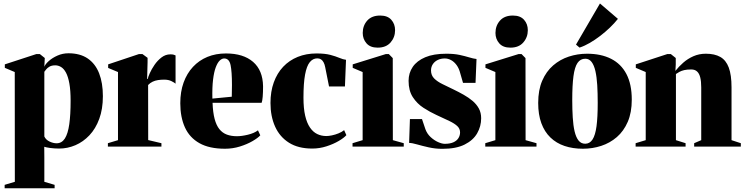

<svg xmlns="http://www.w3.org/2000/svg" viewBox="-20 -820 4168 1074"><path d="M6 233V214L63 197L62.5 -417L7 -440.5V-460L183 -517.5H203L230.5 -495.5L228 -446.5Q233 -460.5 252.5 -478.2Q272 -496 301.2 -509Q330.5 -522 363 -522Q428 -522 470.8 -492.8Q513.5 -463.5 534.5 -409.8Q555.5 -356 555.5 -282Q555.5 -210 535.2 -155Q515 -100 480.2 -63.2Q445.5 -26.5 401.8 -7.8Q358 11 311 11Q285 11 261.2 7.8Q237.5 4.5 227.5 1L228 63V197L285.5 214V233ZM296.5 -18.5Q325.5 -18.5 342.8 -45.2Q360 -72 367.5 -125Q375 -178 375 -256Q375 -314.5 368 -353Q361 -391.5 349 -413.8Q337 -436 321.5 -445.2Q306 -454.5 289.5 -454.5Q269 -454.5 256.8 -447.2Q244.5 -440 238 -431.5Q231.5 -423 228 -418.5V-56.5Q236.5 -38 257.2 -28.2Q278 -18.5 296.5 -18.5Z M583.5 0V-19L640 -36V-417L585 -440V-460L757 -517.5H777L805.5 -496.5V-472.5L803 -378.5H806.5Q808 -388.5 817.8 -410.5Q827.5 -432.5 844.2 -457Q861 -481.5 883.5 -498.8Q906 -516 933 -516Q944 -516 950.8 -514.2Q957.5 -512.5 962 -510V-352Q955.5 -358 938.8 -366.2Q922 -374.5 898.5 -374.5Q880 -374.5 863.8 -372Q847.5 -369.5 833.8 -363Q820 -356.5 808.5 -344.5L809 -36.5L883 -19V0Z M1238.5 12Q1151 12 1095.8 -19Q1040.5 -50 1014.5 -107.2Q988.5 -164.5 988.5 -242.5Q988.5 -307 1007 -358.2Q1025.5 -409.5 1059.5 -446Q1093.5 -482.5 1140.2 -501.8Q1187 -521 1244 -521Q1341 -521 1395.5 -474Q1450 -427 1451.5 -337.5Q1451.5 -303 1449.5 -279.2Q1447.5 -255.5 1443.5 -245H1169Q1171 -191 1180.5 -155Q1190 -119 1207 -97.8Q1224 -76.5 1248.8 -67.2Q1273.5 -58 1305.5 -58Q1332 -58 1367 -66.5Q1402 -75 1423 -91L1436 -63Q1422.5 -48 1392.2 -30.5Q1362 -13 1322 -0.5Q1282 12 1238.5 12ZM1168 -268.5 1276.5 -279Q1277 -296.5 1277 -311.8Q1277 -327 1277.5 -344.5Q1277.5 -419 1269.8 -456Q1262 -493 1234 -493Q1221.5 -493 1209.2 -481.5Q1197 -470 1187 -443.8Q1177 -417.5 1171.8 -374.5Q1166.5 -331.5 1168 -268.5Z M1726.5 11Q1648.5 11 1596.8 -21.5Q1545 -54 1519 -111.5Q1493 -169 1493 -244Q1493 -308 1511.5 -359.2Q1530 -410.5 1564 -446.5Q1598 -482.5 1645.5 -501.8Q1693 -521 1750.5 -521Q1797.5 -521 1827.8 -513Q1858 -505 1878.5 -496.2Q1899 -487.5 1915.5 -485.5L1909.5 -336.5H1820.5L1799 -444.5Q1796 -460.5 1790 -471.5Q1784 -482.5 1775.5 -488Q1767 -493.5 1755 -493.5Q1730 -493.5 1712.8 -472.2Q1695.5 -451 1686.5 -402.8Q1677.5 -354.5 1677.5 -273.5Q1677.5 -214 1687 -173Q1696.5 -132 1713.8 -106.8Q1731 -81.5 1754.5 -70.2Q1778 -59 1805.5 -59Q1818.5 -59 1836.8 -62.8Q1855 -66.5 1873.5 -74Q1892 -81.5 1905 -92L1917.5 -64Q1904.5 -49 1874.8 -31.5Q1845 -14 1806.2 -1.5Q1767.5 11 1726.5 11Z M1952 0V-19L2008.5 -36V-417L1953 -440.5V-460L2138 -517.5H2155L2177 -495L2177.5 -36L2238.5 -19V0ZM2092 -553.5Q2051 -553.5 2030 -577.8Q2009 -602 2009 -635.5Q2009 -676.5 2034.2 -704.8Q2059.5 -733 2106 -733H2107Q2148 -733 2169 -709.2Q2190 -685.5 2190 -651Q2190 -611.5 2164.8 -582.5Q2139.5 -553.5 2093 -553.5Z M2454.5 12.5Q2414.5 12.5 2378 4.2Q2341.5 -4 2313 -12.2Q2284.5 -20.5 2268.5 -20.5L2273 -154H2340.5L2359.5 -97.5Q2369 -71.5 2388.8 -53.2Q2408.5 -35 2430.5 -25.2Q2452.5 -15.5 2467.5 -15.5Q2497 -15.5 2516 -24Q2535 -32.5 2544.2 -47.2Q2553.5 -62 2553.5 -79.5Q2553.5 -100 2538.2 -114.5Q2523 -129 2493.5 -143.2Q2464 -157.5 2421 -177Q2385 -193.5 2349 -216.8Q2313 -240 2289.2 -276.5Q2265.5 -313 2265.5 -368Q2265.5 -411.5 2288.8 -445.8Q2312 -480 2358.8 -499.8Q2405.5 -519.5 2476.5 -519.5Q2520 -519.5 2551 -512.8Q2582 -506 2604.8 -499Q2627.5 -492 2645.5 -490L2640 -356.5H2570L2555 -408.5Q2548 -437 2534.2 -455.8Q2520.5 -474.5 2503.2 -483.8Q2486 -493 2468 -493Q2446 -493 2428.5 -484.5Q2411 -476 2401 -460.8Q2391 -445.5 2391 -426Q2391 -398.5 2409 -380.8Q2427 -363 2455.8 -349.2Q2484.5 -335.5 2517 -319.5Q2546 -305.5 2573.5 -290Q2601 -274.5 2623.2 -255.8Q2645.5 -237 2658.5 -213.2Q2671.5 -189.5 2671.5 -158.5Q2671.5 -113.5 2649.2 -74.5Q2627 -35.5 2579.2 -11.5Q2531.5 12.5 2454.5 12.5Z M2694.5 0V-19L2751 -36V-417L2695.5 -440.5V-460L2880.5 -517.5H2897.5L2919.5 -495L2920 -36L2981 -19V0ZM2834.5 -553.5Q2793.5 -553.5 2772.5 -577.8Q2751.5 -602 2751.5 -635.5Q2751.5 -676.5 2776.8 -704.8Q2802 -733 2848.5 -733H2849.5Q2890.5 -733 2911.5 -709.2Q2932.5 -685.5 2932.5 -651Q2932.5 -611.5 2907.2 -582.5Q2882 -553.5 2835.5 -553.5Z M2990.5 -244Q2990.5 -316.5 3013 -368.5Q3035.5 -420.5 3074.2 -454Q3113 -487.5 3162 -503.5Q3211 -519.5 3264 -519.5Q3342 -519.5 3398 -491.2Q3454 -463 3484 -406Q3514 -349 3514 -262.5Q3514 -190.5 3491.5 -138.5Q3469 -86.5 3430.5 -53.2Q3392 -20 3343 -4Q3294 12 3240.5 12Q3184 12 3138 -3.5Q3092 -19 3059 -50.8Q3026 -82.5 3008.2 -130.8Q2990.5 -179 2990.5 -244ZM3253.5 -16Q3279 -16 3294.5 -39.8Q3310 -63.5 3316.8 -114Q3323.5 -164.5 3323.5 -244.5Q3323.5 -299 3320.8 -344.2Q3318 -389.5 3310.5 -422.5Q3303 -455.5 3289.2 -473.5Q3275.5 -491.5 3254 -491.5Q3226.5 -491.5 3210.5 -468Q3194.5 -444.5 3187.8 -393.8Q3181 -343 3181 -261Q3181 -207.5 3183.8 -162.8Q3186.5 -118 3194.2 -85Q3202 -52 3216.2 -34Q3230.5 -16 3253.5 -16ZM3221.5 -554 3202 -570.5 3336 -800.5 3436.5 -714.5Q3417 -690 3391.5 -665.5Q3366 -641 3337.2 -619Q3308.5 -597 3279.2 -580Q3250 -563 3222.5 -554Z M3592 -36V-417L3536.5 -440.5V-460L3712.5 -517.5H3732.5L3760 -495.5V-458.5L3758 -423.5Q3777 -447.5 3802 -469.5Q3827 -491.5 3858.8 -505.5Q3890.5 -519.5 3928.5 -519.5Q3977.5 -519.5 4009.2 -501.5Q4041 -483.5 4056.5 -442.2Q4072 -401 4072 -331V-36L4124 -19V0H3863V-19L3902.5 -36V-331Q3902.5 -364.5 3897 -386.8Q3891.5 -409 3879.2 -420.2Q3867 -431.5 3846.5 -431.5Q3823 -431.5 3807.2 -427.8Q3791.5 -424 3780.5 -418Q3769.5 -412 3761 -406V-36L3815 -19V0H3535.5V-19Z"/></svg>

Font: Merriweather 144pt Black
Style: Regular
Weight: 900
Version: Version 2.100